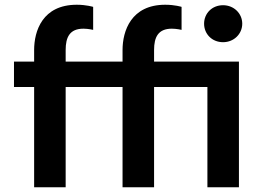

<svg xmlns="http://www.w3.org/2000/svg" viewBox="-20 -790 1104 810"><path d="M257 0V-423H497V0H630V-423H855V0H988V-530H630V-579C630 -633 647 -669 705 -669C725 -669 746 -664 746 -664V-761C746 -761 718 -770 677 -770C533 -770 497 -659 497 -579V-530H257V-579C257 -633 274 -669 332 -669C352 -669 373 -664 373 -664V-761C373 -761 344 -770 304 -770C159 -770 124 -659 124 -579V-530H39V-423H124V0ZM921 -612C967 -612 1002 -647 1002 -690C1002 -733 967 -768 921 -768C874 -768 841 -733 841 -690C841 -647 874 -612 921 -612Z"/></svg>

Font: Be Vietnam Pro SemiBold
Style: Regular
Weight: 600
Designer: Lam Bao, Tony Le, Vietanh Nguyen
Foundry: Yellow Type Foundry
Version: Version 1.002